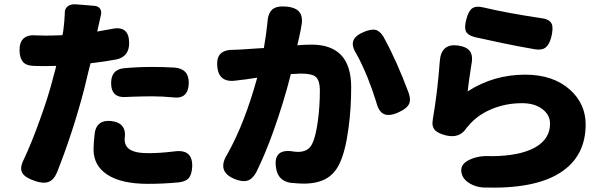

<svg xmlns="http://www.w3.org/2000/svg" viewBox="-20 -822 2808 895"><path d="M144 22Q96 6 84 -16Q70 -39 92 -81Q129 -160 166 -264Q203 -365 224 -446Q226 -454 230 -469Q239 -500 242 -515Q225 -514 193 -514Q153 -514 136 -515Q102 -516 87 -533.5Q72 -551 71 -586Q70 -665 151 -657Q165 -656 194 -656Q221 -656 271 -658Q276 -679 277 -697Q280 -718 282 -758V-761Q281 -780 294.5 -791.5Q308 -803 331 -802L370 -799L418 -795Q437 -794 446 -782Q455 -770 450 -750Q440 -706 437 -692L433 -675Q444 -677 466.5 -681Q489 -685 500 -687Q582 -705 582 -621Q582 -558 523 -545Q471 -535 402 -527Q399 -515 393 -492Q379 -432 372 -405Q320 -206 246 -19Q231 17 206 26Q183 35 144 22ZM670 35Q545 35 480 -8Q416 -50 416 -126Q416 -153 422 -205Q433 -264 497 -258Q573 -250 561 -174Q561 -141 584 -126Q610 -108 671 -108Q725 -108 791 -116Q879 -129 876 -45Q874 -10 861 7Q847 24 814 28Q741 35 670 35ZM788 -368Q736 -373 690 -373Q653 -373 591 -371Q588 -371 581.5 -370.5Q575 -370 571 -370Q498 -363 498 -435Q498 -498 558 -504Q623 -510 690 -510Q740 -510 794 -507Q861 -501 860 -435Q858 -359 788 -368Z M1394 34Q1375 34 1333 30Q1276 20 1267 -38Q1251 -134 1353 -115Q1359 -114 1369 -114Q1417 -114 1435 -151Q1452 -185 1462 -260Q1471 -327 1471 -400Q1471 -450 1449 -466Q1431 -479 1381 -479Q1371 -479 1343 -477Q1338 -477 1336 -477Q1301 -340 1255 -212Q1218 -107 1174 -18Q1156 14 1133 20Q1110 27 1075 13Q988 -22 1040 -104Q1120 -246 1179 -460Q1159 -457 1126 -452Q1121 -451 1118 -451Q1115 -451 1107 -450Q1093 -448 1085 -447Q1000 -433 993 -511Q989 -554 1009 -572.5Q1029 -591 1073 -590Q1077 -590 1085.5 -590.5Q1094 -591 1099 -591Q1123 -592 1190 -597Q1203 -598 1210 -598Q1222 -669 1226 -711Q1228 -759 1249 -777.5Q1270 -796 1318 -791Q1364 -786 1379 -761Q1394 -737 1383 -691Q1383 -690 1383 -689Q1376 -653 1366 -611Q1405 -614 1432 -614Q1617 -614 1617 -416Q1617 -316 1605 -228Q1591 -119 1563 -60Q1539 -9 1496 13Q1456 34 1394 34ZM1734 -346Q1718 -398 1694 -459Q1666 -527 1642 -570Q1618 -607 1627 -632Q1636 -657 1678 -674Q1711 -687 1730 -683Q1751 -678 1768 -650Q1829 -539 1885 -389Q1897 -355 1885 -334Q1874 -315 1839 -299Q1796 -279 1770.5 -290Q1745 -301 1734 -346Z M2233 52Q2200 50 2173 35Q2141 17 2133 -10Q2119 -55 2170 -78Q2213 -98 2273 -94Q2403 -95 2475 -135Q2544 -175 2544 -245Q2544 -287 2507.5 -314Q2471 -341 2414 -341Q2338 -341 2273 -314Q2205 -286 2163 -235Q2162 -234 2159.5 -231Q2157 -228 2155 -226Q2123 -175 2058 -191Q2023 -200 2009 -214Q1992 -231 1997 -262Q2020 -397 2030 -536Q2036 -620 2114 -610Q2157 -604 2171.5 -582Q2186 -560 2177 -518Q2164 -437 2160 -396Q2281 -474 2428 -474Q2559 -474 2638 -403Q2710 -337 2710 -242Q2710 -92 2590 -16Q2470 60 2233 52ZM2475 -592Q2394 -606 2325 -620.5Q2256 -635 2193 -649Q2159 -658 2151 -678Q2144 -695 2154 -733Q2164 -771 2181 -783Q2200 -796 2235 -787Q2344 -761 2505 -737Q2543 -732 2552 -710Q2560 -692 2550 -650Q2541 -615 2525 -602Q2508 -587 2475 -592Z"/></svg>

Font: GenSenRounded TW H
Style: Regular
Weight: 900
Version: Version 1.501;PS 1;hotconv 16.6.51;makeotf.lib2.5.65220